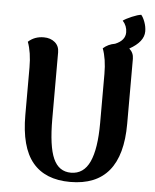

<svg xmlns="http://www.w3.org/2000/svg" viewBox="-59 -918 794 982"><g transform="rotate(5 338.0 -427.5)"><path d="M603 -307.1Q603 14.2 337.9 14.2Q209.5 14.2 144.8 -64Q80.1 -142.1 80.1 -307.1V-550.8Q80.1 -628.4 60.1 -681.2Q92.3 -710.9 140.1 -710.9Q174.3 -710.9 196.8 -692.1Q219.2 -673.3 219.2 -641.1V-299.8Q219.2 -158.7 247.3 -95.9Q275.4 -33.2 337.9 -33.2Q403.3 -33.2 434.1 -100.1Q464.8 -167 464.8 -299.8V-550.8Q464.8 -628.4 444.8 -681.2Q470.2 -704.1 505.9 -710Q557.1 -731 557.1 -772.9Q557.1 -806.2 534.2 -831.1Q548.8 -841.8 578.6 -854.5Q608.4 -867.2 626 -869.1Q636.2 -857.9 645 -834Q653.8 -810.1 653.8 -786.1Q653.8 -732.9 580.1 -691.9Q603 -671.9 603 -641.1Z"/></g></svg>

Font: Arima
Style: Bold
Weight: 700
Designer: Joana Correia and Natanael Gama
Foundry: NDISCOVER
Version: Version 1.100;Glyphs 3.1.2 (3151)